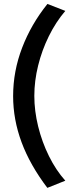

<svg xmlns="http://www.w3.org/2000/svg" viewBox="-20 -790 356 951"><path d="M214.5 140.5 303.5 105Q257 53 222.5 -16.8Q188 -86.5 169 -163.8Q150 -241 150 -315Q150 -389 168.8 -465Q187.5 -541 222 -611Q256.5 -681 303.5 -736L215 -770.5Q134.5 -670.5 89.8 -554Q45 -437.5 45 -314Q45 -198 86.8 -85.5Q128.5 27 214.5 140.5Z"/></svg>

Font: League Gothic SemiExpanded
Style: Regular
Weight: 400
Width: 6
Designer: The League of Moveable Type
Version: Version 1.600; ttfautohint (v1.8.3)